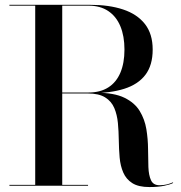

<svg xmlns="http://www.w3.org/2000/svg" viewBox="-20 -770 750 796"><path d="M199 -383.5V-386.5H347.5Q395.5 -386.5 428.8 -407.5Q462 -428.5 479 -468.5Q496 -508.5 496 -564.5Q496 -620.5 479 -661.2Q462 -702 428.8 -724.2Q395.5 -746.5 347.5 -746.5H19V-750H354.5Q432 -750 490.2 -730.8Q548.5 -711.5 580.8 -670.5Q613 -629.5 613 -564.5Q613 -499.5 582.8 -459.8Q552.5 -420 494.8 -401.8Q437 -383.5 354.5 -383.5ZM19 0V-3.5H345V0ZM126 -2V-748H238V-2ZM599.5 5.5Q554 5.5 528.5 -10.8Q503 -27 491 -54.8Q479 -82.5 476 -117Q473 -151.5 472.5 -188.5Q472 -225.5 468.8 -260Q465.5 -294.5 453.8 -322.2Q442 -350 416 -366.2Q390 -382.5 344 -382.5H199V-385.5H381Q453 -385.5 495.8 -364.8Q538.5 -344 559.2 -309.8Q580 -275.5 586.8 -234.5Q593.5 -193.5 593.8 -152.5Q594 -111.5 595.2 -77.5Q596.5 -43.5 606 -22.8Q615.5 -2 641.5 -2Q657.5 -2 671.8 -5.5Q686 -9 696.5 -14L698 -11.5Q686 -5 660.8 0.2Q635.5 5.5 599.5 5.5Z"/></svg>

Font: Bodoni Moda 48pt Medium
Style: Regular
Weight: 500
Designer: Owen Earl
Foundry: indestructible type
Version: Version 2.005